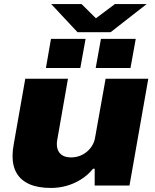

<svg xmlns="http://www.w3.org/2000/svg" viewBox="-20 -917 768 949"><path d="M232 12Q168 12 126 -6.5Q84 -25 63 -60Q42 -95 42 -146Q42 -160 43.5 -174.5Q45 -189 48 -205L105 -528H316L263 -226Q262 -221 261.5 -215.5Q261 -210 261 -205Q261 -185 268.5 -170.5Q276 -156 291.5 -147.5Q307 -139 331 -139Q354 -139 374 -146.5Q394 -154 410 -167.5Q426 -181 436.5 -199Q447 -217 450 -237L502 -528H713L620 0H448V-83H440Q413 -50 378.5 -29Q344 -8 307 2Q270 12 232 12ZM207 -581 232 -725H403L377 -581ZM453 -581 479 -725H651L625 -581ZM705 -897 527 -758H363L233 -897H383L474 -807H428L548 -897Z"/></svg>

Font: Archivo SemiExpanded Black
Style: Italic
Weight: 900
Width: 6
Italic angle: -10°
Designer: Hector Gatti
Foundry: Omnibus-Type
Version: Version 2.001